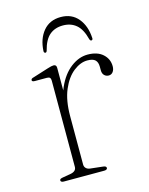

<svg xmlns="http://www.w3.org/2000/svg" viewBox="-101 -708 600 773"><g transform="rotate(-15 199.0 -321.5)"><path d="M145 -252.5Q145 -320 166.5 -368.5Q188 -417 222 -443Q256 -469 292.5 -469Q333 -469 355.8 -448.5Q378.5 -428 378.5 -397.5Q378.5 -383.5 371.8 -374.5Q365 -365.5 354 -365.5Q343 -365.5 335.5 -373Q328 -380.5 328 -394V-408.5Q328 -428 318.2 -437.2Q308.5 -446.5 285.5 -446.5Q256.5 -446.5 227.5 -423.8Q198.5 -401 179.8 -357Q161 -313 161 -247.5ZM161 -449V-324V-46Q161 -36.5 167.5 -30.2Q174 -24 185 -23L234.5 -17.5Q242 -17 246 -14.8Q250 -12.5 250 -8Q250 -4.5 246.5 -2.2Q243 0 236.5 0H68Q62 0 58.8 -2.2Q55.5 -4.5 55.5 -8Q55.5 -12 59.2 -14Q63 -16 70 -17L102 -22.5Q113.5 -24.5 120 -30.2Q126.5 -36 126.5 -45.5V-405Q126.5 -413 123 -417Q119.5 -421 110.5 -421H61.5Q54 -421 51.2 -422.8Q48.5 -424.5 48.5 -427.5Q48.5 -430.5 51 -433Q53.5 -435.5 60.5 -437L124 -457Q133 -460 139 -461.2Q145 -462.5 149 -462.5Q155 -462.5 158 -459.2Q161 -456 161 -449ZM227 -608Q193.5 -608 171.2 -589.2Q149 -570.5 138 -527Q136 -520 131 -520Q129 -520 127 -522Q125 -524 125 -528Q127.5 -579 154.2 -611Q181 -643 227 -643Q273 -643 299.5 -611Q326 -579 328.5 -528Q329 -524 327 -522Q325 -520 322.5 -520Q318 -520 315.5 -527Q304.5 -570.5 282.2 -589.2Q260 -608 227 -608Z"/></g></svg>

Font: Fraunces Thin
Style: Regular
Weight: 250
Version: Version 1.000;[b76b70a41]